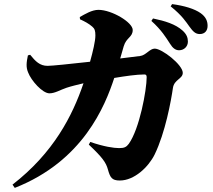

<svg xmlns="http://www.w3.org/2000/svg" viewBox="-20 -846 1040 936"><path d="M853 -601C878 -601 896 -620 896 -643C896 -662 890 -679 870 -697C836 -728 784 -744 726 -756L718 -744C767 -700 790 -662 808 -634C822 -611 836 -601 853 -601ZM954 -680C978 -680 992 -696 992 -720C992 -744 983 -764 958 -782C928 -803 879 -818 819 -826L812 -815C868 -770 887 -739 903 -717C921 -692 933 -680 954 -680ZM41 54 52 70C385 -61 492 -329 537 -466C591 -475 646 -483 684 -483C691 -483 695 -480 695 -470C695 -406 660 -218 608 -145C596 -129 586 -124 561 -124C535 -124 487 -131 420 -154L413 -141C480 -78 497 -53 506 -20C517 19 525 34 564 34C635 34 704 -32 734 -93C786 -200 814 -355 823 -417C829 -459 871 -461 871 -491C871 -530 770 -609 734 -609C710 -609 691 -576 663 -573L566 -561L583 -620C596 -664 627 -664 627 -700C627 -737 525 -798 460 -798C428 -798 394 -777 369 -763L370 -752C392 -742 413 -731 430 -716C442 -706 445 -695 445 -673C445 -646 433 -595 419 -545C320 -534 233 -525 212 -525C174 -525 153 -547 127 -579L116 -576C109 -542 106 -519 117 -493C132 -453 187 -391 221 -391C248 -391 274 -408 304 -418C328 -426 358 -433 387 -440C333 -281 241 -101 41 54Z"/></svg>

Font: GenKiMin2 TW H
Style: Regular
Weight: 900
Version: Version 2.100;PS 2.1;hotconv 16.6.51;makeotf.lib2.5.65220 DE